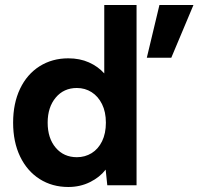

<svg xmlns="http://www.w3.org/2000/svg" viewBox="-20 -740 793 767"><path d="M32.4 -250Q32.4 -327 60.1 -385.3Q87.9 -443.5 138.1 -475.3Q188.4 -507 252.8 -507Q298.7 -507 335.1 -490.8Q371.6 -474.6 396.5 -446.7V-720H525.5V0H408.6L402.1 -62.4Q378.6 -31.9 339.4 -12.5Q300.2 7 252.8 7Q188.6 7 138.5 -24.7Q88.4 -56.5 60.4 -114.6Q32.4 -172.8 32.4 -250ZM403 -250Q403 -292.9 387.6 -324Q372.2 -355.1 346 -371.8Q319.8 -388.5 287 -388.5Q234.7 -388.5 202.6 -350.1Q170.4 -311.7 170.4 -250.1Q170.4 -187.7 202.6 -149.9Q234.7 -112 287.2 -112Q319.4 -112 346 -128.2Q372.5 -144.5 387.8 -175.8Q403 -207.1 403 -250ZM616.9 -720H752.8L664.3 -509.4H566.5Z"/></svg>

Font: AF Albert Sans Medium
Style: Regular
Weight: 500
Designer: Andreas Rasmussen
Foundry: a.Foundry
Version: Version 1.300;Glyphs 3.2 (3231)